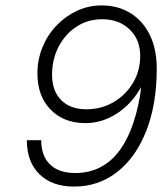

<svg xmlns="http://www.w3.org/2000/svg" viewBox="-20 -680 598 708"><path d="M558 -427Q558 -297 520 -199Q482 -101 413 -46.5Q344 8 253 8Q172 8 125.5 -37.5Q79 -83 79 -163H132Q132 -105 164.5 -73.5Q197 -42 257 -42Q446 -42 496 -325Q498 -337 500 -359Q467 -298 412 -262Q357 -226 295 -226Q215 -226 166.5 -276Q118 -326 118 -409Q118 -460 136.5 -505.5Q155 -551 188 -585.5Q221 -620 263.5 -640Q306 -660 355 -660Q416 -660 462 -631Q508 -602 533 -550Q558 -498 558 -427ZM497 -474Q497 -534 458 -571.5Q419 -609 357 -609Q304 -609 262.5 -582Q221 -555 196.5 -508.5Q172 -462 172 -404Q172 -345 205.5 -311Q239 -277 298 -277Q354 -277 399 -303.5Q444 -330 470.5 -374.5Q497 -419 497 -474Z"/></svg>

Font: Overused Grotesk Light
Style: Italic
Weight: 300
Italic angle: -10°
Version: Version 0.003